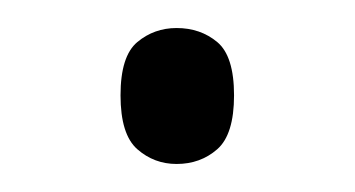

<svg xmlns="http://www.w3.org/2000/svg" viewBox="-20 -425 253 137"><path d="M106 -308Q90 -308 78 -318.5Q66 -329 66 -357Q66 -385 78 -395Q90 -405 106 -405Q123 -405 135 -395Q147 -385 147 -357Q147 -329 135 -318.5Q123 -308 106 -308Z"/></svg>

Font: Noto Serif Tibetan ExtraLight
Style: Regular
Weight: 200
Designer: Monotype Design Team
Foundry: Monotype Imaging Inc.
Version: Version 2.103; ttfautohint (v1.8.4.7-5d5b)